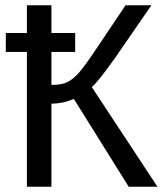

<svg xmlns="http://www.w3.org/2000/svg" viewBox="-20 -708 623 728"><path d="M2 -511V-583H82V-688H175V-583H265V-511H175V-386Q213 -386 234 -396Q256 -406 280 -433Q303 -459 356 -539L456 -688H554L416 -488Q350 -395 328 -378L577 0H468L260 -333Q219 -315 175 -315V0H82V-511Z"/></svg>

Font: Libra Sans
Style: Regular
Weight: 400
Foundry: Context Ltd
Version: Version 1.002